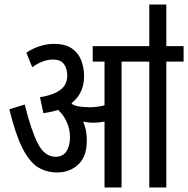

<svg xmlns="http://www.w3.org/2000/svg" viewBox="-20 -825 828 845"><path d="M515 -554V0H440V-554H388V-622H591V-554ZM217 -632Q267 -632 296 -612Q325 -592 337.5 -559.5Q350 -527 350 -489Q350 -424 307.5 -382Q265 -340 171 -327L156 -397Q202 -405 228 -418.5Q254 -432 265 -450.5Q276 -469 276 -491Q276 -524 261 -543.5Q246 -563 213 -563Q191 -563 168 -554.5Q145 -546 122 -529L96 -593Q122 -611 154 -621.5Q186 -632 217 -632ZM362 -206Q362 -136 324.5 -101Q287 -66 231 -66Q184 -66 146.5 -89.5Q109 -113 78.5 -173.5Q48 -234 21 -344L89 -365Q116 -254 146 -194.5Q176 -135 225 -135Q256 -135 272 -158.5Q288 -182 288 -222Q288 -261 269.5 -297Q251 -333 219 -354L255 -369L288 -378Q299 -367 311.5 -351Q324 -335 332 -320L339 -303Q350 -284 356 -260Q362 -236 362 -206ZM377 -353Q404 -353 434 -360Q464 -367 496 -385V-313Q470 -297 443.5 -291Q417 -285 389 -285Q370 -285 347.5 -289.5Q325 -294 304 -302L289 -356L294 -368Q312 -358 335 -355.5Q358 -353 377 -353ZM712 -554V0H637V-554H573V-622H788V-554ZM637 -615V-805H712V-615Z"/></svg>

Font: Noto Sans Devanagari ExtraCondensed
Style: Regular
Weight: 400
Width: 2
Designer: Jelle Bosma - Monotype Design Team
Foundry: Monotype Imaging Inc.
Version: Version 2.006